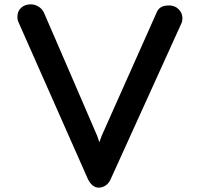

<svg xmlns="http://www.w3.org/2000/svg" viewBox="-20 -845 919 883"><path d="M819 -761Q819 -747 814 -737L489 -21Q480 -1 465 8.5Q450 18 433 18Q419 18 406 7.5Q393 -3 384 -22L65 -743Q60 -753 60 -767Q60 -794 77.5 -809.5Q95 -825 121 -825Q141 -825 157.5 -814.5Q174 -804 182 -787L295 -526L427 -220L437 -191L447 -219L702 -791Q709 -806 722.5 -813Q736 -820 758 -820Q784 -820 801.5 -802.5Q819 -785 819 -761Z"/></svg>

Font: Tsukimi Rounded
Style: Bold
Weight: 700
Designer: Takashi Funayama
Foundry: Takashi Funayama
Version: Version 1.032; ttfautohint (v1.8.3)